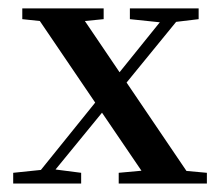

<svg xmlns="http://www.w3.org/2000/svg" viewBox="-20 -434 523 454"><path d="M11.2 0V-25.4L76.7 -32.2L205.1 -191.4L74.2 -384.3L32.7 -388.7V-414.1H225.1V-388.7L180.7 -384.3L262.7 -263.2L357.9 -381.3L287.1 -388.7V-414.1H449.7V-388.7L396.5 -382.3L279.3 -238.8L420.9 -29.8L469.2 -25.4V0H260.7V-25.4L314.5 -30.3L221.2 -167.5L111.3 -33.2L171.9 -25.4V0Z"/></svg>

Font: Elstob 18pt Medium
Style: Regular
Weight: 500
Designer: Peter S. Baker
Version: Version 1.015